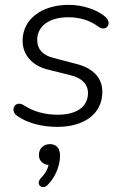

<svg xmlns="http://www.w3.org/2000/svg" viewBox="-20 -514 513 790"><path d="M216 8C327 8 401 -46 401 -136C401 -196 361 -234 294 -251L199 -276C154 -287 133 -314 133 -349C133 -407 183 -443 261 -443C309 -443 351 -430 385 -404C419 -380 444 -421 412 -446C377 -475 320 -494 263 -494C148 -494 73 -432 73 -347C73 -287 113 -244 176 -228L272 -204C316 -193 342 -168 342 -131C342 -74 294 -42 218 -42C166 -42 119 -54 78 -81C41 -104 19 -58 51 -37C92 -8 151 8 216 8ZM176 247C206 217 227 170 227 127C227 96 212 79 185 79C159 79 140 97 140 124C140 146 155 162 180 165C175 184 166 201 148 219C125 244 153 270 176 247Z"/></svg>

Font: SN Pro Light
Style: Italic
Weight: 300
Italic angle: -8.99998°
Designer: Tobias Whetton
Foundry: Supernotes
Version: Version 1.001;Glyphs 3.2 (3249)